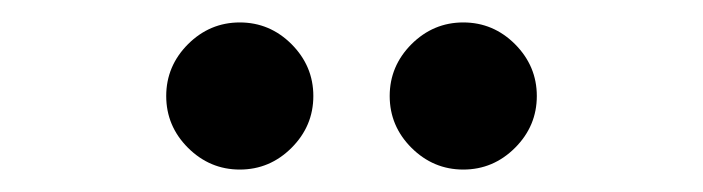

<svg xmlns="http://www.w3.org/2000/svg" viewBox="-20 -670 630 172"><path d="M329.1 -584Q329.1 -610.8 348.6 -630.4Q368.2 -649.9 395 -649.9Q421.9 -649.9 441.4 -630.4Q460.9 -610.8 460.9 -584Q460.9 -557.1 441.4 -537.6Q421.9 -518.1 395 -518.1Q368.2 -518.1 348.6 -537.6Q329.1 -557.1 329.1 -584ZM128.9 -584Q128.9 -610.8 148.4 -630.4Q168 -649.9 194.8 -649.9Q221.7 -649.9 241.2 -630.4Q260.7 -610.8 260.7 -584Q260.7 -557.1 241.2 -537.6Q221.7 -518.1 194.8 -518.1Q168 -518.1 148.4 -537.6Q128.9 -557.1 128.9 -584Z"/></svg>

Font: Aref Ruqaa
Style: Bold
Weight: 700
Designer: Abdullah Aref
Version: Version 1.002